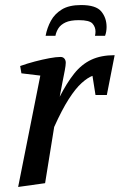

<svg xmlns="http://www.w3.org/2000/svg" viewBox="-20 -733 475 762"><path d="M52 9 140 -433 65 -442 60 -471Q88 -481 118.5 -489Q149 -497 176 -502Q203 -507 220 -507Q230 -507 235.5 -500.5Q241 -494 241 -484Q241 -474 237 -453Q233 -432 227.5 -404.5Q222 -377 217 -349Q245 -404 274.5 -441Q304 -478 342.5 -496Q381 -514 435 -514L404 -356H359L347 -432Q328 -425 304 -403.5Q280 -382 253 -340Q226 -298 195 -229L159 -6ZM161 -591Q167 -623 182 -650.5Q197 -678 225.5 -695.5Q254 -713 302 -713Q361 -713 382 -687.5Q403 -662 403 -626Q403 -617 401.5 -608Q400 -599 397 -591H357Q358 -595 358.5 -599.5Q359 -604 359 -608Q359 -626 347 -639.5Q335 -653 293 -653Q259 -653 240 -644Q221 -635 212 -621Q203 -607 200 -591Z"/></svg>

Font: Manuale Medium
Style: Italic
Weight: 500
Italic angle: -11°
Version: Version 1.002